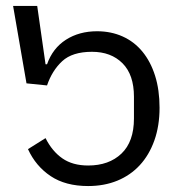

<svg xmlns="http://www.w3.org/2000/svg" viewBox="-20 -613 612 645"><path d="M276 12Q200 12 150 -21.5Q100 -55 74 -112L133 -149Q155 -105 189.5 -81Q224 -57 276 -57Q346 -57 388 -97Q430 -137 430 -215V-288Q430 -362 391.5 -400.5Q353 -439 289 -439Q223 -439 189 -407.5Q155 -376 138 -326L69 -333L24 -593H105L133 -397H138Q157 -451 201.5 -479.5Q246 -508 306 -508Q353 -508 392 -490.5Q431 -473 458.5 -439.5Q486 -406 501 -358.5Q516 -311 516 -251Q516 -190 498.5 -141Q481 -92 449.5 -58Q418 -24 374 -6Q330 12 276 12Z"/></svg>

Font: IBM Plex Thai
Style: Regular
Weight: 400
Designer: Mike Abbink, Paul van der Laan, Pieter van Rosmalen, Ben Mitchell, Mark Frömberg
Foundry: Bold Monday
Version: Version 1.0